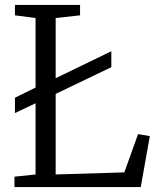

<svg xmlns="http://www.w3.org/2000/svg" viewBox="-20 -763 652 783"><path d="M39 0V-42.5L125 -51.5V-689.5L41 -700.5V-743H306.5V-700.5L207 -689.5V-51.5L487 -60L543 -216L591 -208L554 0ZM41 -302V-364.5L145.5 -416L197.5 -439.5L434 -554V-489L196.5 -375L145.5 -351.5Z"/></svg>

Font: Merriweather 20pt Light
Style: Regular
Weight: 300
Version: Version 2.100